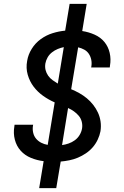

<svg xmlns="http://www.w3.org/2000/svg" viewBox="-20 -863 640 990"><path d="M182 107 205 -32Q171 -36 139.5 -49Q108 -62 86.5 -86Q65 -110 56.5 -143Q48 -176 54 -211L55 -220H151L150 -215Q147 -197 151 -179Q155 -161 166 -148Q177 -135 192.5 -127Q208 -119 226 -116L262 -335Q230 -349 202 -369Q174 -389 153.5 -416Q133 -443 123 -477.5Q113 -512 120 -549Q125 -581 143.5 -611Q162 -641 190.5 -661.5Q219 -682 251.5 -692Q284 -702 316 -705L339 -843H427L404 -703Q437 -698 467.5 -684.5Q498 -671 518 -647Q538 -623 545.5 -590.5Q553 -558 547 -524L546 -515H450L451 -520Q454 -538 450.5 -555Q447 -572 438 -585.5Q429 -599 414.5 -607Q400 -615 383 -619L347 -403Q369 -394 389.5 -382.5Q410 -371 428 -356Q446 -341 460.5 -322.5Q475 -304 485 -282.5Q495 -261 498.5 -236.5Q502 -212 498 -186Q494 -165 484 -143.5Q474 -122 458.5 -104Q443 -86 423 -72.5Q403 -59 381.5 -50Q360 -41 337.5 -36.5Q315 -32 293 -30L270 107ZM278 -432 309 -620Q294 -617 278 -610.5Q262 -604 248 -593Q234 -582 225.5 -567Q217 -552 214 -536Q211 -518 215 -502Q219 -486 228.5 -472.5Q238 -459 251.5 -449.5Q265 -440 278 -432ZM300 -115Q316 -117 333.5 -123Q351 -129 366 -140Q381 -151 390.5 -167Q400 -183 403 -200Q406 -218 401.5 -235.5Q397 -253 386 -266Q375 -279 361 -289Q347 -299 331 -306Z"/></svg>

Font: Iosevka Medium Extended
Style: Italic
Weight: 500
Width: 7
Italic angle: -9°
Monospace: yes
Designer: Belleve Invis
Foundry: Belleve Invis
Version: Version 32.5.0; ttfautohint (v1.8.4)